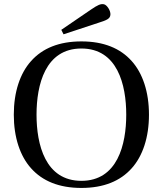

<svg xmlns="http://www.w3.org/2000/svg" viewBox="-20 -911 802 946"><path d="M282 -764 293 -742 463 -798C508 -812 522 -819 524 -838C526 -858 507 -887 492 -890C476 -893 462 -887 427 -863ZM48 -346C48 -234 79 -142 133 -82C189 -19 271 15 381 15C491 15 573 -19 629 -82C683 -142 714 -234 714 -346C714 -458 683 -550 629 -610C573 -673 491 -707 381 -707C271 -707 189 -673 133 -610C79 -550 48 -458 48 -346ZM160 -346C160 -493 203 -672 381 -672C559 -672 602 -493 602 -346C602 -199 559 -20 381 -20C203 -20 160 -199 160 -346Z"/></svg>

Font: Lingua Franca
Style: Regular
Weight: 400
Version: Version 1.19